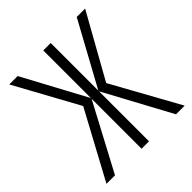

<svg xmlns="http://www.w3.org/2000/svg" viewBox="-193 -850 986 986"><g transform="rotate(-45 300.0 -357.0)"><path d="M217 -367 27 -714H88L274 -368V-714H328V-368L517 -714H578L384 -367L587 0H524L328 -363V0H274V-363L81 0H19Z"/></g></svg>

Font: Noto Sans Mono UI Light
Style: Regular
Weight: 300
Monospace: yes
Designer: Monotype Design team
Foundry: Monotype Imaging Inc.
Version: Version 1.000